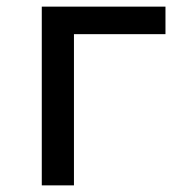

<svg xmlns="http://www.w3.org/2000/svg" viewBox="-20 -559 570 579"><path d="M106 0H203V-456H479V-539H106Z"/></svg>

Font: Noto Sans Mono Condensed Medium
Style: Regular
Weight: 500
Width: 3
Designer: Monotype Design Team
Foundry: Monotype Imaging Inc.
Version: Version 2.014